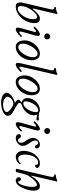

<svg xmlns="http://www.w3.org/2000/svg" viewBox="1167 -1932 1038 3412"><g transform="rotate(90 1686.0 -226.0)"><path d="M94 13Q23 13 23 -65Q23 -75 24.5 -86Q26 -97 29 -110L140 -586Q144 -603 146 -615Q148 -627 148 -634Q148 -673 109 -673Q105 -673 103.5 -679.5Q102 -686 103.5 -692Q105 -698 109 -698Q126 -698 152.5 -704.5Q179 -711 206 -721Q211 -725 223 -725Q229 -725 229 -719Q229 -716 228.5 -713Q228 -710 227 -706L130 -292L141 -289Q237 -416 310 -416Q391 -416 391 -322Q391 -270 375 -220.5Q359 -171 331 -129Q303 -87 265.5 -55Q228 -23 184.5 -5Q141 13 94 13ZM135 -22Q160 -22 186 -38.5Q212 -55 236 -82.5Q260 -110 279.5 -145.5Q299 -181 310 -219Q321 -257 321 -294Q321 -368 280 -368Q261 -368 235 -349Q209 -330 182.5 -299.5Q156 -269 135 -233Q114 -197 103 -162Q95 -138 91 -117.5Q87 -97 87 -80Q87 -22 135 -22Z M501 13Q471 13 471 -24Q471 -36 474 -52.5Q477 -69 483 -90L543 -305Q549 -327 547.5 -337Q546 -347 535 -347Q528 -347 513.5 -337Q499 -327 476 -304Q474 -302 468 -305.5Q462 -309 458 -314.5Q454 -320 457 -324Q467 -337 483.5 -353Q500 -369 519 -383.5Q538 -398 557 -407Q576 -416 590 -416Q618 -416 618 -381Q618 -369 615 -353Q612 -337 606 -316L550 -117Q540 -82 541 -66Q542 -50 552 -50Q560 -50 576.5 -60.5Q593 -71 618 -95Q621 -98 626.5 -94.5Q632 -91 635.5 -85.5Q639 -80 637 -77Q623 -61 599 -40Q575 -19 549 -3Q523 13 501 13ZM627 -493Q605 -493 589.5 -508.5Q574 -524 574 -546Q574 -568 589.5 -583.5Q605 -599 627 -599Q649 -599 664.5 -583.5Q680 -568 680 -546Q680 -524 664.5 -508.5Q649 -493 627 -493Z M811 13Q755 13 726.5 -31.5Q698 -76 698 -149Q698 -187 711 -225.5Q724 -264 747 -298Q770 -332 800 -358.5Q830 -385 864 -400.5Q898 -416 933 -416Q992 -416 1021.5 -375Q1051 -334 1051 -267Q1051 -215 1032.5 -165Q1014 -115 981.5 -75Q949 -35 905.5 -11Q862 13 811 13ZM825 -33Q846 -33 869.5 -49.5Q893 -66 915.5 -93Q938 -120 956 -153Q974 -186 985 -220Q996 -254 996 -282Q996 -330 980.5 -352.5Q965 -375 933 -375Q910 -375 885.5 -358Q861 -341 837.5 -312Q814 -283 795.5 -248.5Q777 -214 766 -178.5Q755 -143 755 -113Q755 -73 771.5 -53Q788 -33 825 -33Z M1128 13Q1113 13 1105.5 4.5Q1098 -4 1098 -24Q1098 -36 1100.5 -52Q1103 -68 1108 -90L1224 -594Q1227 -608 1228.5 -617.5Q1230 -627 1230 -634Q1230 -673 1192 -673Q1188 -673 1186.5 -679.5Q1185 -686 1186.5 -692Q1188 -698 1192 -698Q1200 -698 1217.5 -701.5Q1235 -705 1255 -710Q1275 -715 1289 -721Q1295 -723 1299.5 -724Q1304 -725 1305 -725Q1310 -725 1310.5 -721Q1311 -717 1309 -706L1174 -117Q1165 -79 1166 -64.5Q1167 -50 1177 -50Q1185 -50 1201 -61.5Q1217 -73 1240 -93Q1244 -97 1249.5 -93Q1255 -89 1258 -83Q1261 -77 1259 -74Q1246 -59 1223 -38.5Q1200 -18 1174.5 -2.5Q1149 13 1128 13Z M1433 13Q1377 13 1348.5 -31.5Q1320 -76 1320 -149Q1320 -187 1333 -225.5Q1346 -264 1369 -298Q1392 -332 1422 -358.5Q1452 -385 1486 -400.5Q1520 -416 1555 -416Q1614 -416 1643.5 -375Q1673 -334 1673 -267Q1673 -215 1654.5 -165Q1636 -115 1603.5 -75Q1571 -35 1527.5 -11Q1484 13 1433 13ZM1447 -33Q1468 -33 1491.5 -49.5Q1515 -66 1537.5 -93Q1560 -120 1578 -153Q1596 -186 1607 -220Q1618 -254 1618 -282Q1618 -330 1602.5 -352.5Q1587 -375 1555 -375Q1532 -375 1507.5 -358Q1483 -341 1459.5 -312Q1436 -283 1417.5 -248.5Q1399 -214 1388 -178.5Q1377 -143 1377 -113Q1377 -73 1393.5 -53Q1410 -33 1447 -33Z M1796 273Q1748 273 1710 260Q1672 247 1650.5 224Q1629 201 1629 172Q1629 131 1678.5 91Q1728 51 1808 28Q1783 13 1767 -3.5Q1751 -20 1751 -32Q1751 -56 1803 -91Q1723 -112 1723 -196Q1723 -238 1740.5 -277.5Q1758 -317 1788.5 -348.5Q1819 -380 1857 -398Q1895 -416 1935 -416Q1947 -416 1956.5 -414Q1966 -412 1982 -404Q1994 -399 2008.5 -397Q2023 -395 2054 -395Q2073 -395 2086.5 -395.5Q2100 -396 2113 -397Q2117 -397 2119 -394Q2121 -391 2121 -384Q2121 -355 2110 -355Q2090 -355 2066 -358.5Q2042 -362 2015 -369Q2022 -358 2025.5 -342.5Q2029 -327 2029 -308Q2029 -264 2006 -221Q1983 -178 1944 -145Q1905 -112 1856 -97Q1832 -90 1819.5 -78Q1807 -66 1807 -51Q1807 -42 1824.5 -26.5Q1842 -11 1876.5 10Q1911 31 1963 58Q2000 77 2019 102Q2038 127 2038 156Q2038 189 2006 215.5Q1974 242 1919.5 257.5Q1865 273 1796 273ZM1841 239Q1877 239 1906.5 230Q1936 221 1954 205.5Q1972 190 1972 172Q1972 157 1956 137.5Q1940 118 1915 99.5Q1890 81 1864.5 68.5Q1839 56 1819 56Q1799 56 1778 65.5Q1757 75 1739 90.5Q1721 106 1710 124.5Q1699 143 1699 160Q1699 181 1718.5 199Q1738 217 1770.5 228Q1803 239 1841 239ZM1819 -121Q1845 -121 1872 -142Q1899 -163 1922 -197Q1945 -231 1959 -272Q1973 -313 1973 -352Q1973 -386 1937 -386Q1916 -386 1894 -372.5Q1872 -359 1852 -335.5Q1832 -312 1816 -282Q1800 -252 1790.5 -220Q1781 -188 1781 -157Q1781 -121 1819 -121Z M2182 13Q2152 13 2152 -24Q2152 -36 2155 -52.5Q2158 -69 2164 -90L2224 -305Q2230 -327 2228.5 -337Q2227 -347 2216 -347Q2209 -347 2194.5 -337Q2180 -327 2157 -304Q2155 -302 2149 -305.5Q2143 -309 2139 -314.5Q2135 -320 2138 -324Q2148 -337 2164.5 -353Q2181 -369 2200 -383.5Q2219 -398 2238 -407Q2257 -416 2271 -416Q2299 -416 2299 -381Q2299 -369 2296 -353Q2293 -337 2287 -316L2231 -117Q2221 -82 2222 -66Q2223 -50 2233 -50Q2241 -50 2257.5 -60.5Q2274 -71 2299 -95Q2302 -98 2307.5 -94.5Q2313 -91 2316.5 -85.5Q2320 -80 2318 -77Q2304 -61 2280 -40Q2256 -19 2230 -3Q2204 13 2182 13ZM2308 -493Q2286 -493 2270.5 -508.5Q2255 -524 2255 -546Q2255 -568 2270.5 -583.5Q2286 -599 2308 -599Q2330 -599 2345.5 -583.5Q2361 -568 2361 -546Q2361 -524 2345.5 -508.5Q2330 -493 2308 -493Z M2432 13Q2402 13 2383 -2Q2364 -17 2364 -42Q2364 -59 2373.5 -69Q2383 -79 2398 -79Q2423 -79 2437 -53Q2449 -27 2476 -27Q2495 -27 2506.5 -42Q2518 -57 2518 -82Q2518 -102 2508.5 -123Q2499 -144 2474 -179Q2451 -213 2440.5 -240Q2430 -267 2430 -292Q2430 -326 2446 -354Q2462 -382 2489.5 -399Q2517 -416 2549 -416Q2579 -416 2598.5 -400.5Q2618 -385 2618 -361Q2618 -348 2609.5 -338Q2601 -328 2588 -328Q2578 -328 2570.5 -335Q2563 -342 2556 -356Q2544 -385 2519 -385Q2507 -385 2497.5 -378Q2488 -371 2482.5 -359Q2477 -347 2477 -331Q2477 -312 2487 -290Q2497 -268 2525 -228Q2549 -194 2560.5 -165.5Q2572 -137 2572 -111Q2572 -78 2552.5 -50Q2533 -22 2501 -4.5Q2469 13 2432 13Z M2769 13Q2720 13 2690.5 -25Q2661 -63 2661 -127Q2661 -173 2672.5 -215.5Q2684 -258 2705 -294.5Q2726 -331 2754 -358.5Q2782 -386 2814.5 -401Q2847 -416 2882 -416Q2907 -416 2925.5 -410Q2944 -404 2954.5 -393Q2965 -382 2965 -368Q2965 -355 2953.5 -343Q2942 -331 2928 -331Q2915 -331 2910 -340Q2909 -354 2906.5 -362.5Q2904 -371 2901 -375Q2897 -380 2888 -382.5Q2879 -385 2868 -385Q2839 -385 2813.5 -367Q2788 -349 2768.5 -317Q2749 -285 2738 -242.5Q2727 -200 2727 -152Q2727 -94 2746.5 -62.5Q2766 -31 2802 -31Q2822 -31 2842 -41Q2862 -51 2882 -71Q2886 -75 2890.5 -72.5Q2895 -70 2898 -65Q2901 -60 2898 -55Q2875 -24 2840 -5.5Q2805 13 2769 13Z M3009 13Q2993 13 2986 10Q2979 7 2980 0L3117 -587Q3120 -604 3122 -615.5Q3124 -627 3124 -634Q3124 -673 3086 -673Q3081 -673 3079.5 -679.5Q3078 -686 3079.5 -692Q3081 -698 3086 -698Q3100 -698 3116 -701Q3132 -704 3149 -709Q3166 -714 3183 -721Q3186 -723 3191 -724Q3196 -725 3199 -725Q3205 -725 3205 -719Q3205 -716 3204.5 -713Q3204 -710 3203 -706L3101 -266L3107 -261Q3198 -416 3288 -416Q3368 -416 3368 -302Q3368 -214 3315 -100Q3264 13 3185 13Q3163 13 3146 -3Q3129 -19 3129 -41Q3129 -58 3138.5 -68.5Q3148 -79 3164 -79Q3187 -79 3196 -54Q3200 -41 3205 -35Q3210 -29 3217 -29Q3233 -29 3252 -63Q3262 -81 3271 -106.5Q3280 -132 3286.5 -162Q3293 -192 3297 -222Q3301 -252 3301 -278Q3301 -363 3264 -363Q3206 -363 3111 -225Q3098 -206 3087 -177Q3076 -148 3066 -108L3039 0Q3036 13 3009 13Z"/></g></svg>

Font: Junicode VF
Style: Italic
Weight: 400
Italic angle: -11°
Designer: Peter S. Baker
Version: Version 2.209